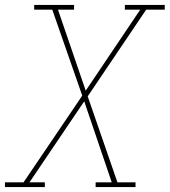

<svg xmlns="http://www.w3.org/2000/svg" viewBox="-38 -755 685 775"><path d="M-18 0V-19H57L294 -369L173 -716H100V-735H261V-716H196L308 -389L528 -716H466V-735H627V-716H552L316 -366L436 -19H509V0H348V-19H413L302 -346L81 -19H143V0Z"/></svg>

Font: Iosevka Slab Thin Extended
Style: Italic
Weight: 100
Width: 7
Italic angle: -9°
Monospace: yes
Designer: Belleve Invis
Foundry: Belleve Invis
Version: Version 11.1.0; ttfautohint (v1.8.3)